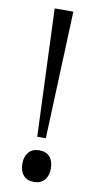

<svg xmlns="http://www.w3.org/2000/svg" viewBox="-92 -851 461 902"><g transform="rotate(10 138.0 -400.0)"><path d="M138 10Q105 10 87.5 -10.5Q70 -31 70 -66Q70 -100 88 -120.5Q106 -141 138 -141Q171 -141 188.5 -121Q206 -101 206 -66Q206 -31 188 -10.5Q170 10 138 10ZM93 -810H182L158 -202H117Z"/></g></svg>

Font: Sinkin Sans 300 Light
Style: Regular
Weight: 300
Designer: Keith Bates
Foundry: K-Type
Version: Sinkin Sans (version 1.0)  by Keith Bates   •   © 2014   www